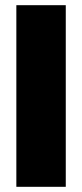

<svg xmlns="http://www.w3.org/2000/svg" viewBox="-20 -720 315 740"><path d="M43 -700H233.5V0H43Z"/></svg>

Font: Overused Grotesk Black
Style: Regular
Weight: 900
Version: Version 0.004